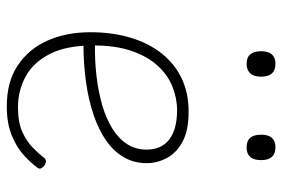

<svg xmlns="http://www.w3.org/2000/svg" viewBox="-153 -662 832 566"><g transform="rotate(90 263.0 -379.0)"><path d="M293 17Q221 17 172.5 -15.5Q124 -48 99.5 -103.5Q75 -159 75 -229Q75 -294 91 -347.5Q107 -401 137.5 -439.5Q168 -478 211 -498.5Q254 -519 309 -519Q365 -519 398 -501Q431 -483 446 -454.5Q461 -426 461 -396Q461 -358 443.5 -328Q426 -298 394.5 -276Q363 -254 319 -239Q275 -224 221.5 -216.5Q168 -209 108 -209V-243Q158 -242 204.5 -247.5Q251 -253 290.5 -264.5Q330 -276 359.5 -294.5Q389 -313 405 -338Q421 -363 421 -395Q421 -439 391 -462Q361 -485 305 -485Q269 -485 234.5 -471Q200 -457 173 -427Q146 -397 130 -350.5Q114 -304 114 -238Q114 -158 139.5 -109Q165 -60 206.5 -38Q248 -16 296 -16Q340 -16 368 -28.5Q396 -41 414.5 -59Q433 -77 446 -94Q451 -99 456.5 -98.5Q462 -98 468 -94Q473 -90 476 -84.5Q479 -79 474 -73Q462 -56 439 -34.5Q416 -13 380 2Q344 17 293 17ZM168 -690Q149 -690 140 -701Q131 -712 131 -733Q131 -754 140.5 -764.5Q150 -775 168 -775Q187 -775 196.5 -764.5Q206 -754 206 -733Q206 -711 196 -700.5Q186 -690 168 -690ZM415 -690Q395 -690 386 -701Q377 -712 377 -733Q377 -754 386.5 -764.5Q396 -775 414 -775Q433 -775 442.5 -764.5Q452 -754 452 -733Q452 -711 442.5 -700.5Q433 -690 415 -690Z"/></g></svg>

Font: Playwrite BE WAL Thin
Style: Regular
Weight: 250
Version: Version 1.002